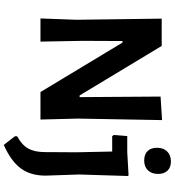

<svg xmlns="http://www.w3.org/2000/svg" viewBox="26 -759 928 1020"><g transform="rotate(90 490.0 -249.0)"><path d="M838 -693Q869 -693 886.5 -675Q904 -657 904 -625Q904 -591 885 -571Q866 -551 833 -551Q800 -551 782.5 -569Q765 -587 765 -619Q765 -653 784.5 -673Q804 -693 838 -693ZM618 -646 610 -199 615 0H469L206 -436H198L197 -222L201 0H78L85 -190L79 -644H224L487 -208H496L493 -638ZM911 -468 915 -465 907 -205 913 -27Q913 52 875 104Q837 156 750 195L704 136V124Q750 99 769 65Q788 31 788 -23L789 -192L785 -381H704L697 -389L703 -461H788Z"/></g></svg>

Font: Alegreya Sans SC
Style: Bold
Weight: 700
Designer: Juan Pablo del Peral
Foundry: Huerta Tipografica
Version: Version 2.007